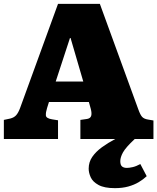

<svg xmlns="http://www.w3.org/2000/svg" viewBox="-20 -721 816 996"><path d="M576 255Q521 255 491 238.5Q461 222 450.5 198.5Q440 175 440 154Q440 120 458.5 93Q477 66 508.5 43Q540 20 578 0H397V-99L432 -104Q449 -107 453 -120Q457 -133 451 -156L441 -192H234L224 -160Q217 -138 218 -122.5Q219 -107 250 -102L281 -97V0H0V-99L33 -106Q53 -111 64 -123.5Q75 -136 84 -160L281 -701H498L697 -155Q708 -124 718 -114Q728 -104 747 -101L776 -96V0H679Q632 44 618 69.5Q604 95 604 115Q604 135 613 142.5Q622 150 638 150Q650 150 668 146Q686 142 708 130L741 193Q723 210 699.5 224Q676 238 645.5 246.5Q615 255 576 255ZM269 -298H412L346 -524H343Z"/></svg>

Font: Literata Black
Style: Regular
Weight: 900
Designer: Latin by Veronika Burian and Jose Scaglione. Greek by Irene Vlachou. Cyrillic by Vera Evstafieva.
Foundry: TypeTogether
Version: Version 3.103;gftools[0.9.29]